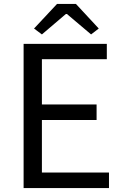

<svg xmlns="http://www.w3.org/2000/svg" viewBox="-20 -956 628 976"><path d="M100 0H534V-79H193V-346H471V-425H193V-655H523V-733H100ZM153 -811 193 -781 315 -885H320L443 -781L482 -811L366 -936H270Z"/></svg>

Font: Squished Noto Sans CJK JP Regular
Style: Regular
Weight: 400
Designer: Ryoko NISHIZUKA (kana & ideographs); Paul D. Hunt (Latin, Greek & Cyrillic); Wenlong ZHANG (bopomofo); Sandoll Communica
Foundry: Adobe Systems Incorporated
Version: Version 1.004;PS 1.004;hotconv 1.0.82;makeotf.lib2.5.63406